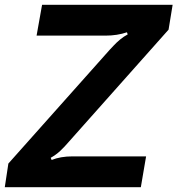

<svg xmlns="http://www.w3.org/2000/svg" viewBox="-51 -783 742 803"><path d="M-31 0 -16 -99 408 -575Q411 -578 423.5 -591.5Q436 -605 451 -617.5Q466 -630 483 -639L480 -648Q439 -634 390 -634H102L125 -763H671L654 -659L236 -189Q218 -168 201 -152Q184 -136 161 -123L165 -114Q202 -129 252 -129H560L538 0Z"/></svg>

Font: Open Sauce Sans
Style: Bold Italic
Weight: 700
Italic angle: -10°
Designer: Alfredo Marco Pradil
Foundry: Creative Sauce Fz LLC
Version: Version 1.477